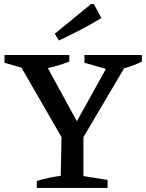

<svg xmlns="http://www.w3.org/2000/svg" viewBox="-20 -919 715 939"><path d="M160 0V-34Q219 -52 277 -59L281 -248L85 -588L2 -612V-650H319V-618Q269 -598 214 -586L356 -326L498 -582L393 -612V-650H674V-618Q632 -597 587 -585L388 -248V-58L506 -39V0ZM268 -721 248 -754 425 -899H439L476 -831Q426 -800 373.5 -773Q321 -746 268 -721Z"/></svg>

Font: Piazzolla SC Medium
Style: Regular
Weight: 500
Designer: Juan Pablo del Peral
Foundry: Huerta Tipografica
Version: Version 1.330